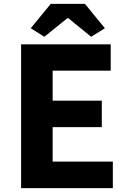

<svg xmlns="http://www.w3.org/2000/svg" viewBox="-20 -972 663 992"><path d="M89 0V-743H552V-607H252V-452H506V-315H252V-137H563V0ZM209 -782 139 -826 242 -952H419L522 -826L451 -782L333 -878H328Z"/></svg>

Font: Noto Sans SC Thin ExtraBold
Style: Regular
Weight: 800
Version: Version 2.004-H2;hotconv 1.0.118;makeotfexe 2.5.65603